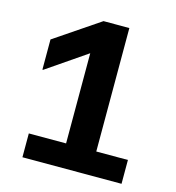

<svg xmlns="http://www.w3.org/2000/svg" viewBox="-102 -762 779 850"><g transform="rotate(15 287.5 -337.5)"><path d="M77.5 0V-109.2H248.3V-522.5L65.8 -397.5H62.5V-535.8L268.3 -675H386.7V-109.2H531.7V0Z"/></g></svg>

Font: Funnel Display Light
Style: Bold
Weight: 700
Version: Version 1.000